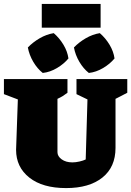

<svg xmlns="http://www.w3.org/2000/svg" viewBox="-22 -947 669 979"><path d="M315 12Q195 12 127.5 -41.5Q60 -95 60 -183L69 -440L-2 -467V-544H322V-474Q309 -464 298.5 -457.5Q288 -451 271 -443V-171Q271 -150 292.5 -134.5Q314 -119 347 -119Q364 -119 383.5 -123.5Q403 -128 415 -134L424 -440L368 -467V-544H627V-474Q608 -464 588.5 -454Q569 -444 567 -443V-193Q567 -95 500 -41.5Q433 12 315 12ZM191 -806V-927H491V-806ZM252 -778Q281 -753 301.5 -719Q322 -685 327 -649Q304 -621 268.5 -600Q233 -579 196 -575Q168 -597 147.5 -632Q127 -667 120 -705Q146 -732 180.5 -752Q215 -772 252 -778ZM487 -778Q516 -753 536.5 -719Q557 -685 562 -649Q539 -621 503.5 -600Q468 -579 431 -575Q403 -597 382.5 -632Q362 -667 355 -705Q381 -732 415.5 -752Q450 -772 487 -778Z"/></svg>

Font: Piazzolla SC Black
Style: Regular
Weight: 900
Designer: Juan Pablo del Peral
Foundry: Huerta Tipografica
Version: Version 1.330